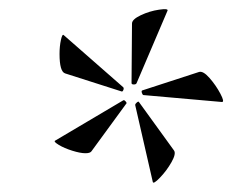

<svg xmlns="http://www.w3.org/2000/svg" viewBox="-20 -709 503 416"><path d="M165 -377Q154 -377 136.5 -382.5Q119 -388 107.5 -395Q96 -402 99 -404L246 -491L248 -492Q250 -492 252.5 -489Q255 -486 254 -485L178 -381Q175 -377 165 -377ZM273 -482Q273 -484 276.5 -487Q280 -490 281 -488L357 -383Q362 -376 351.5 -357.5Q341 -339 326.5 -324Q312 -309 311 -315L273 -481ZM109 -592Q109 -609 112 -622.5Q115 -636 118 -633L247 -520Q248 -519 248 -517Q248 -515 246.5 -512.5Q245 -510 243 -511L121 -550Q109 -554 109 -592ZM288 -513 411 -553Q420 -556 434 -540Q448 -524 457.5 -506Q467 -488 461 -488L291 -503Q289 -503 287.5 -507.5Q286 -512 288 -513ZM343 -686 276 -529Q275 -526 270 -526Q265 -526 265 -529L266 -658Q266 -667 285 -676Q304 -685 324.5 -688Q345 -691 343 -686Z"/></svg>

Font: Cormorant Infant
Style: Italic
Weight: 400
Italic angle: -10°
Designer: Christian Thalmann (Catharsis Fonts)
Foundry: Catharsis Fonts
Version: Version 4.000